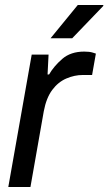

<svg xmlns="http://www.w3.org/2000/svg" viewBox="-20 -743 431 763"><path d="M13 0 106 -526H173L169 -447H175Q194 -480 227.5 -509Q261 -538 315 -538Q336 -538 348.5 -534Q361 -530 361 -530L346 -445H309Q276 -445 243.5 -431Q211 -417 187.5 -385.5Q164 -354 154 -301L101 0ZM181 -591 289 -723H390L391 -720L267 -591Z"/></svg>

Font: Archivo VF Beta
Style: Italic
Weight: 400
Italic angle: -10°
Designer: Hector Gatti
Foundry: Omnibus-Type
Version: Version 1.002